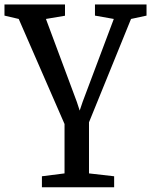

<svg xmlns="http://www.w3.org/2000/svg" viewBox="-22 -574 658 836"><path d="M160.5 241.5V193.5L259 181V-34L59.5 -491.5L-2.5 -506V-554.5H261V-505.5L178 -491.5L312.5 -130.5L325 -92.5L338 -131L473.5 -491.5L391.5 -506V-554.5H616V-506L548.5 -491.5L365.5 -41.5V181L475 193.5V241.5Z"/></svg>

Font: Merriweather 20pt
Style: Regular
Weight: 400
Version: Version 2.100